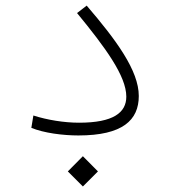

<svg xmlns="http://www.w3.org/2000/svg" viewBox="-20 -486 626 691"><path d="M262.2 1.5C421.4 1.5 479.5 -53.7 479.5 -140.6C479.5 -231.9 398.4 -341.8 292 -465.8L257.3 -439C358.9 -315.4 434.6 -212.4 434.6 -138.2C434.6 -80.6 387.7 -44.4 264.6 -44.4C210.9 -44.4 150.4 -54.2 100.1 -70.3L92.8 -25.9C137.7 -7.3 206.5 1.5 262.2 1.5ZM278.3 185.1 332.5 130.9 278.3 76.2 224.1 130.9Z"/></svg>

Font: Cascadia Mono PL ExtraLight
Style: Regular
Weight: 200
Monospace: yes
Designer: Aaron Bell
Foundry: Saja Typeworks
Version: Version 2404.023